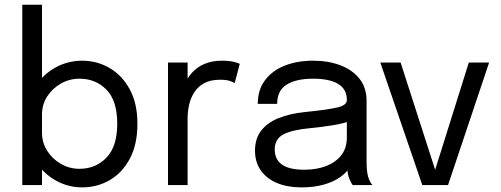

<svg xmlns="http://www.w3.org/2000/svg" viewBox="-20 -802 2170 832"><path d="M336 10Q274.5 10 221 -20.2Q167.5 -50.5 134.2 -103.5Q101 -156.5 101 -224.5Q101 -226 101 -227Q101 -228 101 -229.5L162 -231Q162 -230 162 -228.8Q162 -227.5 162 -226.5Q162 -183.5 184.8 -148Q207.5 -112.5 244.5 -91.5Q281.5 -70.5 324 -70.5Q394.5 -70.5 441.2 -118.8Q488 -167 488 -266Q488 -365.5 441.5 -413.2Q395 -461 324 -461Q281.5 -461 244.5 -440.2Q207.5 -419.5 184.8 -384.5Q162 -349.5 162 -306L101 -308Q101 -376.5 134.2 -428.5Q167.5 -480.5 221 -509.8Q274.5 -539 336 -539Q400.5 -539 455 -507.2Q509.5 -475.5 542.5 -414.5Q575.5 -353.5 575.5 -266Q575.5 -177 543 -115.2Q510.5 -53.5 456 -21.8Q401.5 10 336 10ZM76.5 0V-781.5H162V0Z M708 0V-531H793V-368L765 -378Q768 -407.5 780 -436.2Q792 -465 813.2 -488.2Q834.5 -511.5 866.5 -525.2Q898.5 -539 941.5 -539Q973.5 -539 993.8 -533.8Q1014 -528.5 1019 -525.5L997 -442Q992 -445.5 976.8 -451Q961.5 -456.5 933.5 -456.5Q892 -456.5 864.8 -441.5Q837.5 -426.5 821.8 -401.8Q806 -377 799.5 -348Q793 -319 793 -290.5V0Z M1286 10Q1225.5 10 1180.2 -9Q1135 -28 1110 -63.8Q1085 -99.5 1085 -149.5Q1085 -201.5 1112 -236.2Q1139 -271 1188 -290.5Q1237 -310 1302 -316.5Q1400 -326.5 1441.5 -336.2Q1483 -346 1483 -368Q1483 -368.5 1483 -368.8Q1483 -369 1483 -369.5Q1483 -415.5 1445.5 -438.2Q1408 -461 1337 -461Q1263 -461 1222 -435.2Q1181 -409.5 1181 -352H1097Q1097 -411.5 1127.5 -453.2Q1158 -495 1212.2 -517Q1266.5 -539 1337.5 -539Q1402.5 -539 1454.8 -519.2Q1507 -499.5 1537.8 -460.8Q1568.5 -422 1568.5 -365Q1568.5 -354.5 1568.5 -344.2Q1568.5 -334 1568.5 -323.5V-100Q1568.5 -82.5 1570 -66Q1571.5 -49.5 1575 -37Q1579.5 -22 1585 -12.8Q1590.5 -3.5 1594 0H1508.5Q1506 -2.5 1501 -11.8Q1496 -21 1491.5 -33.5Q1488 -43.5 1486 -58.8Q1484 -74 1484 -90.5L1498 -81Q1482.5 -54 1452.8 -33.5Q1423 -13 1381 -1.5Q1339 10 1286 10ZM1299.5 -66.5Q1351 -66.5 1392.5 -82.2Q1434 -98 1458.5 -129Q1483 -160 1483 -206V-311.5L1502 -279.5Q1470 -267 1422.2 -259.2Q1374.5 -251.5 1322.5 -246.5Q1247 -239.5 1208.8 -220Q1170.5 -200.5 1170.5 -154.5Q1170.5 -111 1202 -88.8Q1233.5 -66.5 1299.5 -66.5Z M2099.5 -531 1921.5 0H1810L1628 -531H1716L1872.5 -45H1859L2011.5 -531Z"/></svg>

Font: Epilogue
Style: Regular
Weight: 400
Designer: Tyler Finck
Foundry: Etcetera Type Co
Version: Version 2.112